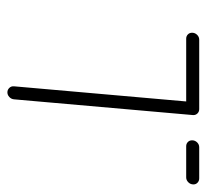

<svg xmlns="http://www.w3.org/2000/svg" viewBox="-40 -519 559 519"><g transform="rotate(90 239.5 -259.5)"><path d="M291.1 -502.2 248.5 -17.8Q247.8 -10.4 242.2 -5.2Q236.7 0 229.6 0Q222.6 0 217.6 -5.2Q212.6 -10.4 213.3 -17.8L255.9 -502.2ZM68.5 -499.3Q68.5 -507 74.1 -512.8Q79.6 -518.5 87.4 -518.5H274.8Q281.9 -518.5 286.5 -513.9Q291.1 -509.3 291.1 -502.6Q291.1 -494.8 285.4 -489.1Q279.6 -483.3 271.9 -483.3H84.4Q77.8 -483.3 73.1 -487.8Q68.5 -492.2 68.5 -499.3ZM359.3 -499.3Q359.3 -507 364.8 -512.8Q370.4 -518.5 378.1 -518.5H462.2Q468.9 -518.5 473.7 -514.1Q478.5 -509.6 478.5 -503Q478.5 -494.8 472.8 -489.1Q467 -483.3 459.6 -483.3H375.2Q368.5 -483.3 363.9 -487.8Q359.3 -492.2 359.3 -499.3Z"/></g></svg>

Font: 26F Galaxy Sans Light
Style: Italic
Weight: 300
Italic angle: -5°
Designer: C₂₉H₂₅N₃O₅
Version: Version 1.200